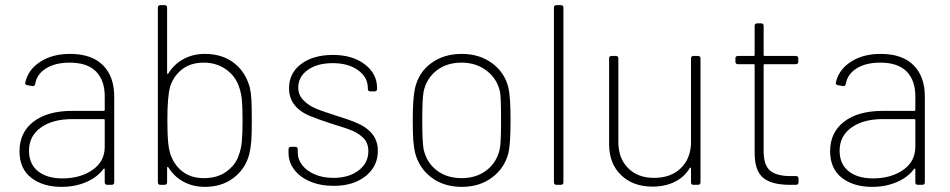

<svg xmlns="http://www.w3.org/2000/svg" viewBox="-20 -720 3700 748"><path d="M56 -131Q56 -204 110.5 -246Q165 -288 261 -288H384Q388 -288 388 -292V-345Q388 -407 354 -441.5Q320 -476 251 -476Q196 -476 160 -454Q124 -432 117 -393Q114 -382 105 -385L87 -388Q78 -390 78 -396Q88 -447 135.5 -478.5Q183 -510 253 -510Q337 -510 381 -466Q425 -422 425 -344V-10Q425 0 415 0H398Q388 0 388 -10V-60Q388 -62 386.5 -63Q385 -64 383 -62Q359 -29 315.5 -10.5Q272 8 220 8Q147 8 101.5 -27.5Q56 -63 56 -131ZM223 -25Q293 -25 340.5 -58Q388 -91 388 -148V-252Q388 -256 384 -256H262Q185 -256 139 -223Q93 -190 93 -133Q93 -81 128 -53Q163 -25 223 -25Z M636 -68Q634 -70 632.5 -69.5Q631 -69 631 -66V-10Q631 0 621 0H605Q595 0 595 -10V-690Q595 -700 605 -700H621Q631 -700 631 -690V-436Q631 -429 636 -434Q658 -470 695 -490Q732 -510 778 -510Q845 -510 890.5 -475.5Q936 -441 953 -380Q958 -359 959.5 -331.5Q961 -304 961 -250Q961 -197 959 -170.5Q957 -144 951 -119Q936 -62 890 -27Q844 8 778 8Q732 8 695 -12Q658 -32 636 -68ZM650 -104Q667 -67 698.5 -46.5Q730 -26 774 -26Q826 -26 860.5 -50.5Q895 -75 908 -109Q919 -137 922 -167Q925 -197 925 -251Q925 -308 921.5 -337.5Q918 -367 907 -393Q891 -430 855.5 -453Q820 -476 774 -476Q723 -476 689.5 -450Q656 -424 643 -383Q632 -345 632 -251Q632 -196 635.5 -161.5Q639 -127 650 -104Z M1104 -124V-138Q1104 -148 1114 -148H1130Q1140 -148 1140 -138V-125Q1140 -99 1157.5 -76.5Q1175 -54 1206.5 -40.5Q1238 -27 1279 -27Q1339 -27 1377 -56Q1415 -85 1415 -131Q1415 -163 1396 -182Q1379 -199 1355.5 -209.5Q1332 -220 1272 -238Q1228 -252 1185 -269Q1106 -304 1106 -376Q1106 -435 1153 -470.5Q1200 -506 1277 -506Q1353 -506 1401 -469.5Q1449 -433 1449 -377V-374Q1449 -364 1439 -364H1423Q1413 -364 1413 -374V-377Q1413 -419 1375 -446.5Q1337 -474 1276 -474Q1216 -474 1179 -447.5Q1142 -421 1142 -379Q1142 -347 1166 -326Q1182 -310 1206.5 -299Q1231 -288 1279 -273Q1343 -253 1370 -241Q1407 -226 1429.5 -199Q1452 -172 1452 -132Q1452 -72 1404.5 -34Q1357 4 1280 4Q1228 4 1188 -13Q1148 -30 1126 -59.5Q1104 -89 1104 -124Z M1597 -125Q1592 -147 1590 -174.5Q1588 -202 1588 -252Q1588 -338 1597 -377Q1611 -438 1660 -474Q1709 -510 1779 -510Q1848 -510 1897.5 -473.5Q1947 -437 1961 -377Q1969 -343 1969 -252Q1969 -160 1961 -125Q1946 -65 1897 -28.5Q1848 8 1779 8Q1710 8 1661.5 -28Q1613 -64 1597 -125ZM1630 -140Q1641 -88 1680.5 -57Q1720 -26 1779 -26Q1836 -26 1876 -57Q1916 -88 1927 -140Q1932 -161 1932 -251Q1932 -341 1928 -362Q1917 -413 1876 -444.5Q1835 -476 1778 -476Q1720 -476 1680.5 -445Q1641 -414 1630 -362Q1625 -330 1625 -251Q1625 -172 1630 -140Z M2138 -10V-690Q2138 -700 2148 -700H2165Q2175 -700 2175 -690V-10Q2175 0 2165 0H2148Q2138 0 2138 -10Z M2353 -158V-492Q2353 -502 2363 -502H2379Q2389 -502 2389 -492V-167Q2389 -103 2427 -65Q2465 -27 2528 -27Q2594 -27 2633 -65.5Q2672 -104 2672 -167V-492Q2672 -502 2682 -502H2699Q2709 -502 2709 -492V-10Q2709 0 2699 0H2682Q2672 0 2672 -10V-64Q2672 -67 2670.5 -67Q2669 -67 2667 -65Q2646 -30 2608.5 -11.5Q2571 7 2522 7Q2446 7 2399.5 -38Q2353 -83 2353 -158Z M2920 -124V-466Q2920 -470 2916 -470H2855Q2845 -470 2845 -480V-492Q2845 -502 2855 -502H2916Q2920 -502 2920 -506V-619Q2920 -629 2930 -629H2945Q2955 -629 2955 -619V-506Q2955 -502 2959 -502H3080Q3090 -502 3090 -492V-480Q3090 -470 3080 -470H2959Q2955 -470 2955 -466V-131Q2955 -77 2980 -55.5Q3005 -34 3060 -34H3081Q3091 -34 3091 -24V-10Q3091 0 3081 0H3057Q2986 0 2953 -27.5Q2920 -55 2920 -124Z M3214 -131Q3214 -204 3268.5 -246Q3323 -288 3419 -288H3542Q3546 -288 3546 -292V-345Q3546 -407 3512 -441.5Q3478 -476 3409 -476Q3354 -476 3318 -454Q3282 -432 3275 -393Q3272 -382 3263 -385L3245 -388Q3236 -390 3236 -396Q3246 -447 3293.5 -478.5Q3341 -510 3411 -510Q3495 -510 3539 -466Q3583 -422 3583 -344V-10Q3583 0 3573 0H3556Q3546 0 3546 -10V-60Q3546 -62 3544.5 -63Q3543 -64 3541 -62Q3517 -29 3473.5 -10.5Q3430 8 3378 8Q3305 8 3259.5 -27.5Q3214 -63 3214 -131ZM3381 -25Q3451 -25 3498.5 -58Q3546 -91 3546 -148V-252Q3546 -256 3542 -256H3420Q3343 -256 3297 -223Q3251 -190 3251 -133Q3251 -81 3286 -53Q3321 -25 3381 -25Z"/></svg>

Font: Barlow GEO Extra Light
Style: Regular
Weight: 200
Designer: Jeremy Tribby
Foundry: Tribby Type
Version: Version 1.408